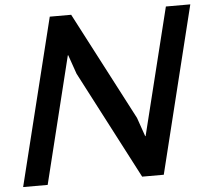

<svg xmlns="http://www.w3.org/2000/svg" viewBox="-55 -869 1013 929"><g transform="rotate(-5 451.5 -405.0)"><path d="M902.8 -810.1 703.1 0H598.1L325.2 -523.9L293 -616.2H291L139.2 0H20L220.2 -810.1H324.2L598.1 -285.2L629.9 -193.8H631.8L784.2 -810.1Z"/></g></svg>

Font: Sinkin Sans 500 Medium Italic
Style: Regular
Weight: 500
Italic angle: -112°
Designer: Keith Bates
Foundry: K-Type
Version: Sinkin Sans (version 1.0)  by Keith Bates   •   © 2014   www